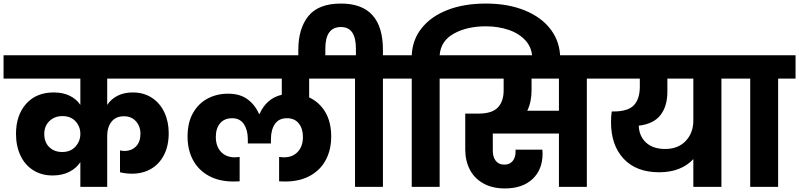

<svg xmlns="http://www.w3.org/2000/svg" viewBox="-37 -1051 4495 1080"><path d="M566 -609V-461Q588 -494 624.5 -512.5Q661 -531 710 -531Q772 -531 818 -500.5Q864 -470 888 -418Q912 -366 912 -302Q912 -231 885.5 -179.5Q859 -128 812.5 -101Q766 -74 706 -74Q670 -74 638 -82V-205Q649 -202 663 -202Q703 -202 728 -227.5Q753 -253 753 -298Q753 -341 727.5 -369Q702 -397 660 -397Q614 -397 590 -366Q566 -335 566 -288V0H415V-139Q392 -104 352 -84Q312 -64 259 -64Q197 -64 150 -93.5Q103 -123 78 -176.5Q53 -230 53 -298Q53 -403 110 -467Q167 -531 265 -531Q317 -531 355 -512.5Q393 -494 415 -461V-609H-17V-740H982V-609ZM313 -196Q360 -196 387.5 -226.5Q415 -257 415 -298Q415 -339 388 -368.5Q361 -398 314 -398Q270 -398 241 -370Q212 -342 212 -297Q212 -251 240 -223.5Q268 -196 313 -196Z M1702 -609V-503Q1759 -477 1792.5 -421Q1826 -365 1826 -283Q1826 -209 1796 -152Q1766 -95 1707.5 -62.5Q1649 -30 1567 -30Q1547 -30 1533 -31V-168L1560 -166Q1609 -166 1638 -197Q1667 -228 1667 -281Q1667 -328 1643.5 -357Q1620 -386 1577 -386Q1531 -386 1509 -353Q1487 -320 1487 -268V-244H1357V-268Q1357 -319 1335 -352.5Q1313 -386 1269 -386Q1225 -386 1201 -357.5Q1177 -329 1177 -281Q1177 -228 1206 -197Q1235 -166 1284 -166L1311 -168V-31Q1297 -30 1277 -30Q1195 -30 1136.5 -62.5Q1078 -95 1048 -152Q1018 -209 1018 -283Q1018 -362 1049 -416Q1080 -470 1131.5 -497Q1183 -524 1246 -524Q1313 -524 1355.5 -492.5Q1398 -461 1420 -410H1423Q1462 -498 1548 -518V-609H948V-740H1896V-609Z M2215 -740V-609H2117V0H1960V-609H1862V-740H1965V-778Q1965 -899 1881 -899Q1793 -899 1793 -778V-705H1641V-770Q1641 -891 1698 -961Q1755 -1031 1881 -1031Q2117 -1031 2117 -770V-740Z M2696 -1031Q2821 -1031 2916 -992Q3011 -953 3062.5 -883Q3114 -813 3114 -723V-705H2957V-720Q2957 -780 2921 -821Q2885 -862 2825.5 -882.5Q2766 -903 2696 -903Q2590 -903 2516 -862Q2442 -821 2436 -740H2534V-609H2436V0H2279V-609H2181V-740H2279Q2283 -828 2335.5 -893.5Q2388 -959 2480.5 -995Q2573 -1031 2696 -1031Z M3362 -609H3264V0H3107V-300H2735V-202Q2735 -168 2751.5 -146.5Q2768 -125 2800 -125Q2830 -125 2846.5 -145Q2863 -165 2863 -196V-209H3014Q3015 -200 3015 -187Q3015 -97 2958.5 -44Q2902 9 2803 9Q2732 9 2681.5 -19.5Q2631 -48 2605.5 -97.5Q2580 -147 2580 -210V-412H2654Q2731 -412 2763.5 -446.5Q2796 -481 2796 -543V-609H2500V-740H3362ZM3107 -609H2953V-543Q2953 -478 2929 -428H3107Z M4119 -609H4021V0H3863V-156Q3831 -121 3782.5 -101.5Q3734 -82 3671 -82Q3542 -82 3471 -158Q3400 -234 3400 -364Q3400 -397 3404 -424H3414Q3496 -424 3529 -459.5Q3562 -495 3562 -564V-609H3328V-740H4119ZM3863 -609H3717V-535Q3717 -454 3678.5 -404Q3640 -354 3556 -344Q3558 -285 3597 -249Q3636 -213 3705 -213Q3777 -213 3820 -258Q3863 -303 3863 -373Z M4183 0V-609H4085V-740H4438V-609H4340V0Z"/></svg>

Font: Fz Poppins
Style: Bold
Weight: 700
Designer: Ninad Kale (Devanagari), Jonny Pinhorn (Latin)
Foundry: Indian Type Foundry
Version: Vit hóa bi Vntype.Com & FontZin.Com